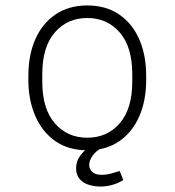

<svg xmlns="http://www.w3.org/2000/svg" viewBox="-20 -541 640 704"><path d="M300 10Q231 10 183 -23.5Q135 -57 109.5 -115.5Q84 -174 84 -248V-263Q84 -339 109.5 -397Q135 -455 183.5 -488Q232 -521 300 -521Q369 -521 417.5 -487.5Q466 -454 491 -396Q516 -338 516 -263V-248Q516 -172 490.5 -114Q465 -56 417 -23Q369 10 300 10ZM300 -36Q373 -36 419 -89Q465 -142 465 -242V-269Q465 -369 419 -422Q373 -475 300 -475Q227 -475 181 -422Q135 -369 135 -269V-242Q135 -142 181 -89Q227 -36 300 -36ZM348 143Q327 143 306.5 137Q286 131 272.5 116Q259 101 259 76Q259 50 274 30Q289 10 305 0H355Q331 13 319 30.5Q307 48 307 64Q307 79 318.5 89.5Q330 100 352 100Q370 100 386.5 95.5Q403 91 419 86L432 119Q413 131 391.5 137Q370 143 348 143Z"/></svg>

Font: Chivo Mono Thin
Style: Regular
Weight: 250
Designer: Hector Gatti
Foundry: Omnibus-Type
Version: Version 1.008